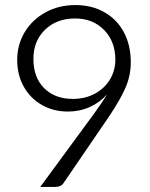

<svg xmlns="http://www.w3.org/2000/svg" viewBox="-20 -739 591 759"><path d="M352 -290Q386 -337 403 -366Q375 -334 335 -316Q295 -298 249 -298Q192 -298 146.5 -323.5Q101 -349 74.5 -395.5Q48 -442 48 -502Q48 -563 78 -612.5Q108 -662 160.5 -690.5Q213 -719 278 -719Q343 -719 393 -690.5Q443 -662 470 -611Q497 -560 497 -493Q497 -440 476 -392Q455 -344 412 -280L231 -15Q221 0 198 0H139ZM436 -503Q436 -575 391.5 -620.5Q347 -666 277 -666Q204 -666 158 -621.5Q112 -577 112 -506Q112 -433 154.5 -390.5Q197 -348 268 -348Q317 -348 355.5 -369Q394 -390 415 -425.5Q436 -461 436 -503Z"/></svg>

Font: Aleo Light
Style: Regular
Weight: 300
Designer: Alessio Laiso
Foundry: Alessio Laiso
Version: Version 2.000